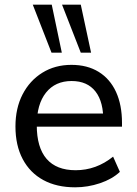

<svg xmlns="http://www.w3.org/2000/svg" viewBox="-20 -793 585 820"><path d="M492 -59Q459 -28 407 -10.5Q355 7 301 7Q222 7 165 -24Q108 -55 77 -113.5Q46 -172 46 -253Q46 -331 76.5 -390Q107 -449 161 -482.5Q215 -516 285 -516Q353 -516 401.5 -486Q450 -456 475.5 -400.5Q501 -345 501 -268V-252H126V-308H449L421 -272Q423 -357 388 -402Q353 -447 286 -447Q216 -447 176.5 -397.5Q137 -348 137 -259Q137 -163 179 -114.5Q221 -66 303 -66Q347 -66 387 -80.5Q427 -95 463 -124ZM325 -568 245 -773H325L369 -568ZM200 -568 120 -773H201L244 -568Z"/></svg>

Font: Muli Medium
Style: Regular
Weight: 500
Designer: Vernon Adams
Foundry: Vernon Adams
Version: Version 2.100; ttfautohint (v1.8.1.43-b0c9)